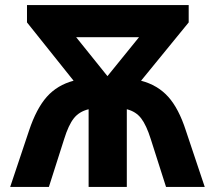

<svg xmlns="http://www.w3.org/2000/svg" viewBox="-20 -734 844 754"><path d="M721 -714V-646L534 -417Q599 -400 640.5 -354Q682 -308 710 -221L784 0H632L572 -188Q555 -242 534.5 -269Q514 -296 478 -305V0H328V-305Q291 -296 270 -269.5Q249 -243 232 -188L172 0H20L94 -221Q123 -308 164 -354Q205 -400 269 -417L86 -646V-714ZM526 -588H279L402 -435Z"/></svg>

Font: Noto IKEA Simplified Chinese
Style: Bold
Weight: 700
Designer: Monotype Design Team
Foundry: Monotype Imaging Inc.
Version: Version 1.100